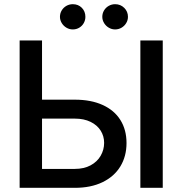

<svg xmlns="http://www.w3.org/2000/svg" viewBox="-20 -901 869 921"><path d="M586.9 -214.8Q586.9 -151.4 557.4 -102.8Q527.8 -54.2 471.9 -27.1Q416 0 338.9 0H74.2V-707H181.6V-422.9H338.9Q416.5 -422.9 472.4 -397.5Q528.3 -372.1 557.6 -325.2Q586.9 -278.3 586.9 -214.8ZM338.9 -90.8Q382.8 -90.8 414.6 -107.9Q446.3 -125 462.9 -153.8Q479.5 -182.6 479.5 -215.8Q479.5 -248 462.9 -274.4Q446.3 -300.8 414.6 -316.4Q382.8 -332 338.9 -332H181.6V-90.8ZM760.7 0H653.3V-707H760.7ZM267.6 -820.3Q267.6 -836.9 275.9 -850.8Q284.2 -864.7 298.3 -872.8Q312.5 -880.9 329.1 -880.9Q355.5 -880.9 372.6 -863.5Q389.6 -846.2 389.6 -820.3Q389.6 -804.2 381.8 -790.3Q374 -776.4 360.1 -768.1Q346.2 -759.8 329.1 -759.8Q313 -759.8 298.8 -768.1Q284.7 -776.4 276.1 -790.5Q267.6 -804.7 267.6 -820.3ZM470.7 -820.3Q470.7 -836.9 479 -850.8Q487.3 -864.7 501.5 -872.8Q515.6 -880.9 532.2 -880.9Q558.1 -880.9 575.9 -863.3Q593.8 -845.7 593.8 -820.3Q593.8 -804.2 585.4 -790.3Q577.1 -776.4 563 -768.1Q548.8 -759.8 532.2 -759.8Q516.1 -759.8 502 -768.1Q487.8 -776.4 479.2 -790.5Q470.7 -804.7 470.7 -820.3Z"/></svg>

Font: Pretendard JP Medium
Style: Regular
Weight: 500
Designer: Base glyphs from Inter by Rasmus Andersson; Hangeul glyphs from Noto Sans CJK(Source Han Sans) by Jang Soo-young and Kan
Foundry: Kil Hyung-jin
Version: Version 1.309